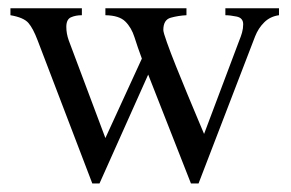

<svg xmlns="http://www.w3.org/2000/svg" viewBox="-20 -424 693 458"><path d="M645.5 -404.3V-387.7Q624.5 -384.8 610.4 -370.8Q596.2 -356.9 588.4 -336.9L453.6 13.7H435.5L333.5 -246.1L217.3 13.7H200.2L69.8 -327.6Q59.1 -356 47.9 -369.1Q36.6 -382.3 4.9 -387.7V-404.3H175.3V-387.7Q160.6 -387.7 149.4 -382.8Q138.2 -377.9 138.2 -359.9Q138.2 -343.8 144 -327.6L231.4 -94.7L318.4 -284.2Q308.1 -312 300.8 -335.2Q293.5 -358.4 278.8 -372.8Q264.2 -387.2 231.4 -387.7V-404.3H424.8V-387.7Q405.3 -386.7 387.5 -381.8Q369.6 -377 369.6 -352.5Q369.6 -346.7 378.2 -322.8Q386.7 -298.8 399.9 -265.9Q413.1 -232.9 427 -199.5Q440.9 -166 451.9 -139.9Q462.9 -113.8 466.8 -104.5L550.8 -327.6Q554.7 -336.9 557.4 -346.4Q560.1 -356 560.1 -366.2Q560.1 -381.3 544.4 -384.5Q528.8 -387.7 517.6 -387.7V-404.3Z"/></svg>

Font: Scheherazade New Rohingya
Style: Regular
Weight: 400
Designer: SIL International
Foundry: SIL International
Version: Version 3.000 ; LngRng